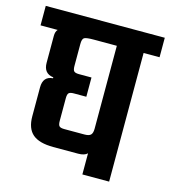

<svg xmlns="http://www.w3.org/2000/svg" viewBox="-118 -710 702 790"><g transform="rotate(15 233.5 -315.5)"><path d="M487 -631V-548H419V0H305V-90Q293 -78 266 -78H160Q100 -78 72 -102Q44 -126 44 -178V-301Q44 -348 86 -351V-355Q44 -360 44 -406V-520Q44 -539 53 -548H-20V-631ZM305 -195V-548H207Q175 -548 166.5 -543Q158 -538 158 -516V-423Q158 -406 163.5 -400.5Q169 -395 185 -395H238V-313H185Q169 -313 163.5 -307.5Q158 -302 158 -285V-189Q158 -172 163.5 -166.5Q169 -161 185 -161H271Q290 -161 297.5 -168.5Q305 -176 305 -195Z"/></g></svg>

Font: Teko Medium
Style: Regular
Weight: 500
Designer: Manushi Parikh, Jonny Pinhorn
Foundry: Indian Type Foundry
Version: Version 1.106;PS 1.0;hotconv 1.0.78;makeotf.lib2.5.61930; tt